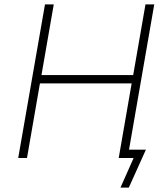

<svg xmlns="http://www.w3.org/2000/svg" viewBox="-20 -720 764 875"><path d="M643 -700 587 -378H169L225 -700H185L63 0H103L162 -340H580L521 0H589L529 135H567L645 -38H568L683 -700Z"/></svg>

Font: Fixel Display ExtraLight
Style: Italic
Weight: 200
Italic angle: -10°
Designer: AlfaBravo + MacPaw
Foundry: Kyrylo Tkachov, Marchela Mozhyna, Serhii Makarenko, Maria Weinstein, Zakhar Kryvoshyya
Version: Version 1.210;Glyphs 3.2 (3217)